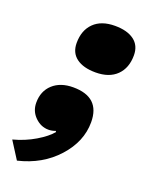

<svg xmlns="http://www.w3.org/2000/svg" viewBox="-183 -577 622 810"><g transform="rotate(20 127.5 -172.0)"><path d="M191 -510Q246 -510 277 -487Q308 -464 308 -420Q308 -363 274.5 -330Q241 -297 180 -297Q125 -297 94 -320Q63 -343 63 -387Q63 -444 96.5 -477Q130 -510 191 -510ZM114 -206Q235 -206 235 -93Q235 -6 168.5 67.5Q102 141 -4 166L-53 89Q0 75 44.5 48.5Q89 22 110 -4L107 -8Q92 -2 76 -2Q42 -2 15.5 -28Q-11 -54 -11 -92Q-11 -144 23 -175Q57 -206 114 -206Z"/></g></svg>

Font: Elaine Sans Black
Style: Italic
Weight: 900
Italic angle: -13°
Designer: Wei Huang
Foundry: Wei Huang
Version: Version 2.001;December 24, 2019;FontCreator 12.0.0.2547 64-b